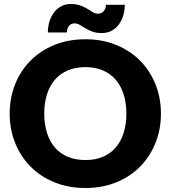

<svg xmlns="http://www.w3.org/2000/svg" viewBox="-20 -933 854 961"><path d="M28.5 0ZM785.5 -364.5Q785.5 -285.5 758.2 -217.5Q731 -149.5 681.5 -99.2Q632 -49 562.2 -20.5Q492.5 8 407.5 8Q322.5 8 252.5 -20.5Q182.5 -49 132.8 -99.2Q83 -149.5 55.8 -217.5Q28.5 -285.5 28.5 -364.5Q28.5 -443.5 55.8 -511.5Q83 -579.5 132.8 -629.5Q182.5 -679.5 252.5 -708Q322.5 -736.5 407.5 -736.5Q492.5 -736.5 562.2 -707.8Q632 -679 681.5 -629Q731 -579 758.2 -511Q785.5 -443 785.5 -364.5ZM612.5 -364.5Q612.5 -418.5 598.5 -461.8Q584.5 -505 558.2 -535Q532 -565 494 -581Q456 -597 407.5 -597Q358.5 -597 320.2 -581Q282 -565 255.8 -535Q229.5 -505 215.5 -461.8Q201.5 -418.5 201.5 -364.5Q201.5 -310 215.5 -266.8Q229.5 -223.5 255.8 -193.5Q282 -163.5 320.2 -147.8Q358.5 -132 407.5 -132Q456 -132 494 -147.8Q532 -163.5 558.2 -193.5Q584.5 -223.5 598.5 -266.8Q612.5 -310 612.5 -364.5ZM470.5 -864.5Q481.5 -864.5 489 -868.8Q496.5 -873 501.2 -879.8Q506 -886.5 508.2 -894.2Q510.5 -902 510.5 -909H604.5Q604.5 -881.5 597 -856Q589.5 -830.5 575 -810.8Q560.5 -791 539 -779.2Q517.5 -767.5 489.5 -767.5Q461.5 -767.5 441.8 -775Q422 -782.5 406.8 -791.8Q391.5 -801 379 -808.5Q366.5 -816 353.5 -816Q342.5 -816 335 -811.5Q327.5 -807 323 -800.2Q318.5 -793.5 316.5 -785.5Q314.5 -777.5 314.5 -770.5H219.5Q219.5 -798 227 -823.5Q234.5 -849 249.2 -869Q264 -889 285.2 -901Q306.5 -913 334.5 -913Q362.5 -913 382.5 -905.5Q402.5 -898 417.5 -888.8Q432.5 -879.5 445 -872Q457.5 -864.5 470.5 -864.5Z"/></svg>

Font: Lato Black
Style: Regular
Weight: 900
Designer: Lukasz Dziedzic
Foundry: tyPoland Lukasz Dziedzic
Version: Version 2.007; 2014-02-27